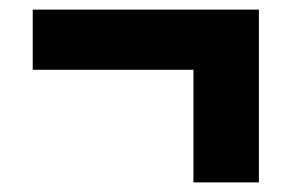

<svg xmlns="http://www.w3.org/2000/svg" viewBox="-20 -430 604 399"><path d="M382 -51V-285H48V-410H518V-51Z"/></svg>

Font: Ubuntu Sans ExtraBold
Style: Regular
Weight: 800
Designer: Dalton Maag Ltd
Foundry: Dalton Maag Ltd
Version: Version 1.006; ttfautohint (v1.8.4.7-5d5b)